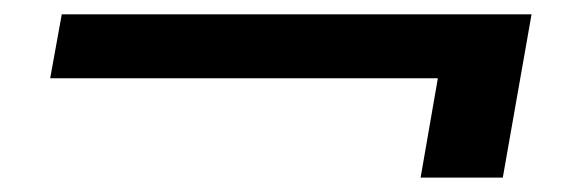

<svg xmlns="http://www.w3.org/2000/svg" viewBox="-20 -455 788 267"><path d="M49.8 -346.2 65.9 -435.1H719.2L679.2 -208H564.9L588.9 -346.2Z"/></svg>

Font: SVN-Poppins Medium
Style: Italic
Weight: 500
Italic angle: -10°
Designer: Ninad Kale (Devanagari), Jonny Pinhorn (Latin)
Foundry: Indian Type Foundry
Version: Version 3.002 2017